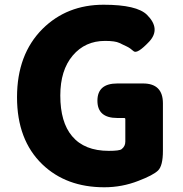

<svg xmlns="http://www.w3.org/2000/svg" viewBox="-20 -778 773 812"><path d="M421 14Q260 14 159 -83Q52 -186 52 -367Q52 -548 160 -656Q263 -758 418 -758Q559 -758 602 -715Q661 -656 611 -602Q560 -548 545 -561.5Q530 -575 516 -581.5Q502 -588 484.5 -596.5Q467 -605 424 -605Q340 -605 287.5 -543Q235 -481 235 -374Q235 -261 285 -202Q337 -140 440 -140Q485 -140 494 -147Q510 -159 510 -179V-274Q510 -279 505 -279H476Q392 -279 392 -352Q392 -425 476 -425H585Q669 -425 669 -341V-140Q669 -77 648.5 -57Q628 -37 565 -13Q496 14 421 14Z"/></svg>

Font: Resource Han Rounded KR Heavy
Style: Regular
Weight: 900
Designer: Cyano Hao (round all glyphs); Ryoko NISHIZUKA 西塚涼子 (kana, bopomofo & ideographs); Paul D. Hunt (Latin, Greek & Cyrillic)
Foundry: Cyano Hao
Version: 0.990